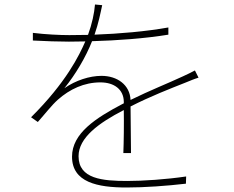

<svg xmlns="http://www.w3.org/2000/svg" viewBox="-20 -802 1040 853"><path d="M862 -457 846 -489C828 -479 814 -473 793 -463C729 -433 645 -400 560 -358C557 -425 501 -465 431 -465C378 -465 316 -445 266 -410C316 -472 361 -548 389 -619C500 -622 624 -631 728 -648V-680C627 -662 510 -652 400 -648C418 -700 426 -742 434 -779L402 -782C399 -744 389 -696 371 -647L288 -646C247 -646 182 -649 126 -656V-622C182 -619 241 -617 286 -617L359 -618C332 -556 274 -436 118 -281L148 -260C181 -297 209 -334 237 -359C290 -406 354 -436 426 -436C488 -436 529 -404 530 -351V-343L524 -340C406 -278 300 -210 300 -106C300 8 413 31 542 31C621 31 721 24 806 14L807 -18C719 -5 616 2 545 2C436 2 329 -7 329 -108C329 -191 420 -256 528 -312L530 -313C531 -255 530 -169 528 -122H562L560 -329C648 -374 736 -408 804 -435C824 -443 842 -451 862 -457Z"/></svg>

Font: Harano Aji Gothic CN ExtraLight
Style: Regular
Weight: 250
Foundry: Masamichi Hosoda
Version: HaranoAjiGothicCN-ExtraLight version 20230610;ttx 4.39.4